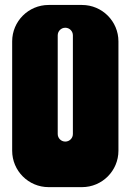

<svg xmlns="http://www.w3.org/2000/svg" viewBox="-20 -769 536 789"><path d="M179.7 -748.6C97 -748.6 30 -681.6 30 -598.9V-149.7C30 -67 97 0 179.7 0H317C399.7 0 466.7 -67 466.7 -149.7V-598.9C466.7 -681.6 399.7 -748.6 317 -748.6ZM279.5 -218.3C279.5 -201.1 265.6 -187.2 248.3 -187.2C231.1 -187.2 217.2 -201.1 217.2 -218.3V-623.8C217.2 -641.1 231.1 -655 248.3 -655C265.6 -655 279.5 -641.1 279.5 -623.8V-218.3Z"/></svg>

Font: Gridlock
Style: Regular
Weight: 400
Designer: Abhik Krishna Ghosh
Version: Version 001.000